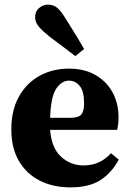

<svg xmlns="http://www.w3.org/2000/svg" viewBox="-20 -796 561 831"><path d="M278 -447Q247 -447 223.5 -412.5Q200 -378 197 -286H282Q320 -286 332 -300.5Q344 -315 344 -349Q344 -401 325 -424Q306 -447 278 -447ZM285 15Q210 15 152.5 -14Q95 -43 62 -99Q29 -155 29 -236Q29 -319 62 -378Q95 -437 151.5 -468Q208 -499 278 -499Q345 -499 393 -471.5Q441 -444 467 -396.5Q493 -349 493 -288Q493 -258 487 -234H197Q203 -155 244.5 -117.5Q286 -80 341 -80Q414 -80 460 -133L494 -105Q462 -46 413 -15.5Q364 15 285 15ZM344 -584 306 -553Q287 -568 263 -586Q239 -604 195 -637Q166 -660 149 -679.5Q132 -699 132 -721Q132 -747 149.5 -761.5Q167 -776 187 -776Q212 -776 228.5 -761.5Q245 -747 265 -714Q297 -663 314 -635Q331 -607 344 -584Z"/></svg>

Font: Source Serif 4
Style: Bold
Weight: 700
Designer: Frank Grießhammer
Foundry: Adobe
Version: Version 4.005;hotconv 1.1.0;makeotfexe 2.6.0